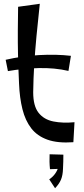

<svg xmlns="http://www.w3.org/2000/svg" viewBox="-20 -753 445 1018"><path d="M369 1Q286 7 231.5 -12.5Q177 -32 145.5 -73Q114 -114 99 -174Q84 -234 81 -309Q77 -394 75.5 -462.5Q74 -531 74.5 -592Q75 -653 76 -717L191 -733Q181 -641 173.5 -562Q166 -483 161.5 -410.5Q157 -338 156 -264Q156 -191 184.5 -155Q213 -119 263 -109Q313 -99 375 -105ZM343 -377Q269 -394 185.5 -392Q102 -390 22 -376L10 -436Q96 -456 187.5 -461Q279 -466 356 -457ZM272 245 241 198Q259 186 271.5 169Q284 152 289 133L303 142L245 144Q243 125 242.5 104Q242 83 243 65L316 67Q316 86 315.5 104Q315 122 314 142Q313 176 303.5 199Q294 222 272 245Z"/></svg>

Font: Marhey Light
Style: Regular
Weight: 300
Designer: Nur Syamsi & Bustanul Arifin
Foundry: Namelatype
Version: Version 1.000